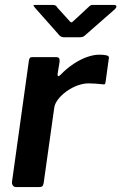

<svg xmlns="http://www.w3.org/2000/svg" viewBox="-20 -763 495 783"><path d="M47 0Q37 0 32.5 -6.5Q28 -13 29 -22L98 -517Q100 -525 102.5 -527.5Q105 -530 111 -530H210Q217 -530 220.5 -526Q224 -522 223 -511L215 -462Q214 -453 217.5 -452.5Q221 -452 227 -458Q252 -484 280 -502.5Q308 -521 335 -530.5Q362 -540 385 -540Q405 -540 415.5 -537Q426 -534 424 -526L411 -432Q410 -423 408 -420.5Q406 -418 401 -419Q385 -421 368.5 -422Q352 -423 341 -423Q320 -423 296.5 -414.5Q273 -406 252 -391Q231 -376 217 -358Q203 -340 201 -322L158 -16Q156 -6 152 -3Q148 0 136 0H47ZM345 -738Q351 -743 355.5 -743Q360 -743 367 -743H444Q453 -743 454.5 -738Q456 -733 448 -725L327 -619Q323 -615 318 -613Q313 -611 304 -611H243Q232 -611 226 -615.5Q220 -620 216 -626L123 -731Q118 -737 116.5 -740Q115 -743 123 -743H194Q202 -743 206.5 -740.5Q211 -738 214 -732L261 -680Q270 -669 274 -672.5Q278 -676 289 -686Z"/></svg>

Font: Libre Franklin SemiBold
Style: Italic
Weight: 600
Italic angle: -8°
Designer: Pablo Impallari, Rodrigo Fuenzalida, Nhung Nguyen
Foundry: Impallari Type
Version: Version 3.000